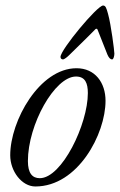

<svg xmlns="http://www.w3.org/2000/svg" viewBox="-20 -661 434 695"><path d="M353 -641C332 -641 199 -481 199 -455C199 -449 203 -446 208 -446C213 -446 224 -455 231 -462C254 -485 294 -523 324 -554C326 -556 327 -557 329 -557C331 -557 332 -556 333 -554L369 -463C374 -452 379 -446 386 -446C391 -446 394 -459 394 -467C394 -477 382 -572 371 -611C365 -633 362 -641 353 -641ZM108 14C262 14 362 -176 362 -296C362 -362 324 -414 257 -414C123 -414 17 -224 17 -99C17 -41 59 14 108 14ZM124 -16C97 -16 81 -34 81 -78C81 -210 178 -384 255 -384C289 -384 298 -359 298 -324C298 -211 204 -16 124 -16Z"/></svg>

Font: EB Garamond
Style: Italic
Weight: 400
Italic angle: -17.2°
Designer: Georg Duffner and Octavio Pardo
Foundry: Georg Duffner
Version: Version 1.000;PS 001.000;hotconv 1.0.88;makeotf.lib2.5.64775